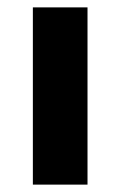

<svg xmlns="http://www.w3.org/2000/svg" viewBox="-20 -500 326 520"><path d="M69 0V-480H217V0Z"/></svg>

Font: Mukta Malar ExtraBold
Style: Regular
Weight: 800
Designer: Aadarsh Rajan, Girish Dalvi, Yashodeep Gholap
Foundry: Ek Type
Version: Version 2.538;PS 1.000;hotconv 16.6.51;makeotf.lib2.5.65220;